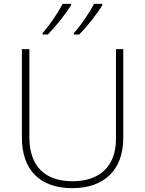

<svg xmlns="http://www.w3.org/2000/svg" viewBox="-20 -970 756 1000"><path d="M513 -943V-950H470C447 -905 400 -836 365 -798V-790H392C435 -833 486 -898 513 -943ZM350 -943V-950H306C284 -905 236 -836 202 -798V-790H229C271 -833 323 -898 350 -943ZM622 -252V-714H584V-246C584 -103 498 -26 358 -26C214 -26 133 -104 133 -255V-714H94V-254C94 -84 189 10 356 10C518 10 622 -80 622 -252Z"/></svg>

Font: Noto Sans Meetei Mayek ExtraLight
Style: Regular
Weight: 200
Designer: Monotype Design Team and Neelakash Kshetrimayum
Foundry: Monotype Imaging Inc.
Version: Version 2.002